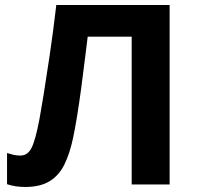

<svg xmlns="http://www.w3.org/2000/svg" viewBox="-20 -734 785 764"><path d="M655 0H504V-588H329Q323 -542 316.5 -488Q310 -434 302.5 -378.5Q295 -323 287 -273.5Q279 -224 271 -186Q258 -124 236.5 -80Q215 -36 177.5 -13Q140 10 80 10Q41 10 8 -1V-125Q21 -121 33.5 -118Q46 -115 61 -115Q90 -115 105.5 -145.5Q121 -176 137 -260Q143 -292 154 -360Q165 -428 178.5 -519.5Q192 -611 204 -714H655Z"/></svg>

Font: Noto IKEA Latin
Style: Bold
Weight: 700
Designer: Monotype Design Team
Foundry: Monotype Imaging Inc.
Version: Version 1.0